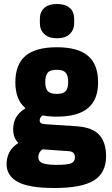

<svg xmlns="http://www.w3.org/2000/svg" viewBox="-20 -746 564 963"><path d="M265 -161Q225 -161 194 -167Q185 -161 182 -154.5Q179 -148 179 -142Q179 -133 185.5 -128.5Q192 -124 208 -123L363 -113Q444 -107 478 -69.5Q512 -32 512 38Q512 121 451 159Q390 197 253 197Q126 197 69.5 166.5Q13 136 13 77Q13 46 26.5 19Q40 -8 72 -29Q46 -54 46 -98Q46 -130 60 -156Q74 -182 108 -203Q57 -246 57 -333Q57 -423 108 -466Q159 -509 265 -509Q371 -509 421.5 -466Q472 -423 472 -333Q472 -246 421 -203.5Q370 -161 265 -161ZM265 -275Q297 -275 309.5 -289Q322 -303 322 -335Q322 -367 309.5 -381.5Q297 -396 265 -396Q232 -396 219.5 -381.5Q207 -367 207 -335Q207 -303 219.5 -289Q232 -275 265 -275ZM261 81Q320 81 338 72.5Q356 64 356 43Q356 13 322 12L193 3Q172 18 172 42Q172 63 191.5 71.5Q211 80 261 81ZM266 -554Q225 -554 202.5 -575Q180 -596 180 -630V-651Q180 -687 202.5 -706.5Q225 -726 266 -726Q307 -726 329.5 -706.5Q352 -687 352 -651V-630Q352 -596 329.5 -575Q307 -554 266 -554Z"/></svg>

Font: Sofia Sans Black
Style: Regular
Weight: 900
Designer: Botio Nikoltchev, Ani Petrova
Foundry: lettersoup
Version: Version 4.100; ttfautohint (v1.8.3)